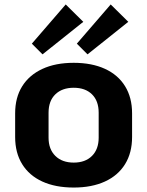

<svg xmlns="http://www.w3.org/2000/svg" viewBox="-20 -832 661 862"><path d="M311 10Q229 10 170 -17Q111 -44 79.5 -95Q48 -146 48 -217V-323Q48 -394 79.5 -444.5Q111 -495 170 -522.5Q229 -550 311 -550Q392 -550 451 -523Q510 -496 541.5 -445Q573 -394 573 -323V-217Q573 -146 541.5 -95Q510 -44 451 -17Q392 10 311 10ZM311 -102Q363 -102 393 -132Q423 -162 423 -214V-326Q423 -379 393 -408.5Q363 -438 311 -438Q259 -438 228.5 -408.5Q198 -379 198 -326V-214Q198 -162 228.5 -132Q259 -102 311 -102ZM354 -734 171 -588 123 -636 275 -812ZM556 -734 373 -588 325 -636 477 -812Z"/></svg>

Font: Pathway Extreme SemiCondensed
Style: Bold
Weight: 700
Width: 4
Version: Version 1.001;gftools[0.9.26]